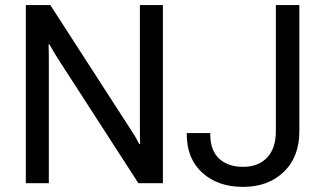

<svg xmlns="http://www.w3.org/2000/svg" viewBox="-20 -731 1290 766"><path d="M83 0V-710.9H180.7L502.4 -212.9Q512.2 -198.2 520.8 -183.6Q529.3 -168.9 535.2 -156.7H539.1Q538.6 -171.4 538.3 -189.7Q538.1 -208 538.1 -222.7V-710.9H629.9V0H532.2L210.4 -498Q200.7 -512.7 192.4 -527.3Q184.1 -542 177.2 -554.2H173.8Q174.3 -539.6 174.6 -521.2Q174.8 -502.9 174.8 -488.3V0ZM725.1 -195.3V-200.2H818.8V-195.3Q818.8 -131.8 853.8 -98.6Q888.7 -65.4 949.7 -65.4Q1010.7 -65.4 1045.7 -102.3Q1080.6 -139.2 1080.6 -207.5V-710.9H1174.3V-207.5Q1174.3 -105 1112.1 -45.2Q1049.8 14.6 949.7 14.6Q849.6 14.6 787.4 -41.5Q725.1 -97.7 725.1 -195.3Z"/></svg>

Font: RobotoFlex
Style: Regular
Weight: 400
Designer: Berlow after Robertson
Foundry: Google
Version: Version 2.136